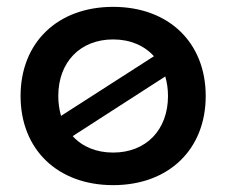

<svg xmlns="http://www.w3.org/2000/svg" viewBox="-20 -530 660 560"><path d="M310 -510C148 -510 40 -406 40 -250C40 -94 148 10 310 10C472 10 580 -94 580 -250C580 -406 472 -510 310 -510ZM310 -85C261 -85 220 -102 192 -133L462 -307C467 -290 470 -271 470 -250C470 -151 406 -85 310 -85ZM150 -250C150 -349 214 -415 310 -415C360 -415 401 -397 429 -366L158 -192C153 -210 150 -229 150 -250Z"/></svg>

Font: Goli Medium
Style: Regular
Weight: 500
Designer: jaikishan Patel
Foundry: MagicType
Version: Version 1.000;Glyphs 3.2 (3242)